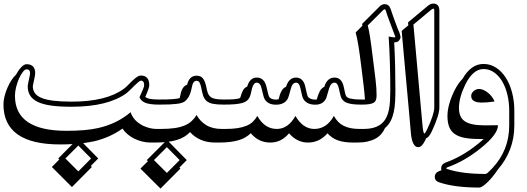

<svg xmlns="http://www.w3.org/2000/svg" viewBox="-76 -765 3027 1102"><path d="M373.5 70.3 299.3 144.5 373.5 218.8 446.8 144.5ZM835.9 -164.6Q784.2 -164.6 758.5 -174.8Q732.9 -185.1 724.6 -207Q751.5 -263.7 751.5 -275.4Q751.5 -302.2 732.4 -302.2Q727.5 -302.2 716.6 -292.7Q705.6 -283.2 693.1 -271Q680.7 -258.8 669.2 -247.3Q657.7 -235.8 651.9 -231.4Q544.4 -152.3 334.5 -152.3Q266.6 -152.3 218.8 -158.9Q170.9 -165.5 140.9 -179.9Q110.8 -194.3 96.9 -216.8Q83 -239.3 83 -270.5Q83 -275.4 85.2 -285.9Q87.4 -296.4 89.8 -307.9Q92.3 -319.3 94.5 -329.6Q96.7 -339.8 96.7 -344.2Q96.7 -367.2 76.2 -367.2Q66.9 -367.2 55.2 -352.3Q43.5 -337.4 33.4 -314.9Q23.4 -292.5 16.6 -265.6Q9.8 -238.8 9.8 -215.3Q9.8 -14.2 305.7 -14.2Q361.3 -14.2 406.5 -18.1Q451.7 -22 488.3 -30.3Q595.7 -54.7 673.8 -121.1Q679.7 -101.1 693.8 -83.5Q708 -65.9 728.3 -53Q748.5 -40 773.7 -32.5Q798.8 -24.9 826.2 -24.9H840.8Q847.2 -24.9 847.2 -15.6Q847.2 -7.8 843 3.9Q838.9 15.6 832.8 26.6Q826.7 37.6 819.1 45.4Q811.5 53.2 804.2 53.2H789.6Q763.7 53.2 739.5 47.1Q715.3 41 694.3 30.5Q673.3 20 656 5.4Q638.7 -9.3 627 -26.9Q553.2 25.9 458 47.4L458.5 46.9Q445.3 49.8 431.2 52Q417 54.2 401.4 56.6L487.8 144.5L445.3 187.5L451.2 193.4L336.9 308.6L221.7 193.4L264.2 150.4L258.3 144.5L340.3 62Q323.2 63 305.4 63.5Q287.6 64 269 64Q-56.2 64 -56.2 -166.5Q-56.2 -189 -49.6 -214.1Q-43 -239.3 -32.7 -262.7Q-22.5 -286.1 -9.8 -305.4Q2.9 -324.7 15.6 -335.9Q29.8 -362.3 46.1 -379.4Q62.5 -396.5 76.2 -396.5Q126 -396.5 126 -344.2Q126 -337.4 123.8 -326.4Q121.6 -315.4 119.1 -303.2V-303.7Q116.7 -292.5 114.5 -282Q112.3 -271.5 112.3 -270.5Q112.3 -247.1 124.5 -230.2Q136.7 -213.4 163.3 -202.6Q189.9 -191.9 232.2 -186.8Q274.4 -181.6 334.5 -181.6Q534.7 -181.6 634.8 -255.4Q645 -262.7 657.5 -275.6Q669.9 -288.6 683.1 -301Q696.3 -313.5 709 -322.5Q721.7 -331.5 732.4 -331.5Q780.8 -331.5 780.8 -275.4Q780.8 -260.3 757.8 -209Q766.1 -201.2 784.9 -197.5Q803.7 -193.8 835.9 -193.8H840.8Q848.1 -193.8 851.8 -189.2Q855.5 -184.6 855.5 -179.2Q855.5 -173.8 851.8 -169.2Q848.1 -164.6 840.8 -164.6Z M996.1 153.8 953.6 196.8 959.5 202.6 845.2 317.4 730 202.6 772.9 160.2 766.6 153.8 882.3 38.1ZM881.8 79.6 807.6 153.8 881.8 227.5 955.1 153.8ZM835.9 -193.8Q862.3 -193.8 882.1 -194.3Q901.9 -194.8 916 -196Q930.2 -197.3 939.7 -198.7Q949.2 -200.2 955.6 -202.1Q957.5 -210 960 -222.2Q968.8 -269 998 -278.8Q1004.4 -305.2 1018.1 -317.9Q1031.7 -330.6 1052.2 -330.6Q1075.7 -330.6 1087.9 -315.9Q1100.1 -301.3 1106.9 -271.5Q1110.8 -249.5 1115.7 -234.6Q1120.6 -219.7 1130.6 -210.7Q1140.6 -201.7 1158.7 -197.8Q1176.8 -193.8 1207 -193.8H1211.9Q1219.2 -193.8 1222.9 -189.2Q1226.6 -184.6 1226.6 -179.2Q1226.6 -173.8 1222.9 -169.2Q1219.2 -164.6 1211.9 -164.6H1207Q1168 -164.6 1145 -169.4Q1122.1 -174.3 1108.9 -186Q1095.7 -197.8 1089.6 -217.3Q1083.5 -236.8 1078.1 -265.6Q1074.2 -283.7 1068.4 -292.5Q1062.5 -301.3 1052.2 -301.3Q1031.7 -301.3 1025.4 -265.6Q1016.6 -218.8 1000.5 -199.7Q995.6 -193.8 991.2 -189Q986.8 -184.1 980 -180.2Q973.1 -176.3 962.6 -173.3Q952.1 -170.4 935.5 -168.5Q918.9 -166.5 894.5 -165.5Q870.1 -164.6 835.9 -164.6H831.1Q823.7 -164.6 820.1 -169.2Q816.4 -173.8 816.4 -179.2Q816.4 -184.6 820.1 -189.2Q823.7 -193.8 831.1 -193.8ZM845.7 -24.9Q892.6 -24.9 926 -29.8Q959.5 -34.7 983.4 -44.7Q1007.3 -54.7 1023.7 -69.8Q1040 -85 1052.2 -105Q1072.8 -67.9 1108.4 -46.4Q1144 -24.9 1197.3 -24.9H1211.9Q1216.8 -24.9 1217.8 -19Q1218.8 -13.2 1216.6 -4.6Q1214.4 3.9 1210 14.2Q1205.6 24.4 1200 33Q1194.3 41.5 1187.7 47.4Q1181.2 53.2 1175.3 53.2H1160.6Q1112.3 53.2 1076.2 37.4Q1040 21.5 1014.6 -6.8Q1000.5 8.3 981.9 19.5Q963.4 30.8 939 38.3Q914.6 45.9 882.6 49.6Q850.6 53.2 809.1 53.2H794.4Q789.6 53.2 789.1 47.4Q788.6 41.5 791 33Q793.5 24.4 798.1 14.2Q802.7 3.9 808.6 -4.6Q814.5 -13.2 820.3 -19Q826.2 -24.9 831.1 -24.9Z M1952.1 53.2Q1897.9 53.2 1863 40.5Q1828.1 27.8 1803.7 0Q1757.8 53.2 1691.4 53.2Q1628.9 53.2 1583 0Q1538.6 53.2 1476.1 53.2Q1442.4 53.2 1414.6 40.3Q1386.7 27.3 1363.3 -0.5Q1350.1 12.7 1333 22.9Q1315.9 33.2 1293.7 39.8Q1271.5 46.4 1243.4 49.8Q1215.3 53.2 1180.2 53.2H1165.5Q1159.7 53.2 1159.7 44.9Q1159.7 37.6 1164.1 25.6Q1168.5 13.7 1175 2.4Q1181.6 -8.8 1189 -16.8Q1196.3 -24.9 1202.1 -24.9H1216.8Q1257.8 -24.9 1287.6 -29.5Q1317.4 -34.2 1338.9 -43.2Q1360.4 -52.2 1375.2 -66.4Q1390.1 -80.6 1400.9 -99.6Q1442.9 -24.9 1512.7 -24.9Q1578.1 -24.9 1619.6 -99.6Q1663.1 -24.9 1728 -24.9Q1798.8 -24.9 1840.3 -99.6Q1851.1 -80.6 1864.5 -66.4Q1877.9 -52.2 1895.8 -43.2Q1913.6 -34.2 1936.3 -29.5Q1959 -24.9 1988.8 -24.9H2003.4Q2009.8 -24.9 2009.8 -15.6Q2009.8 -7.8 2005.6 3.9Q2001.5 15.6 1995.4 26.6Q1989.3 37.6 1981.7 45.4Q1974.1 53.2 1966.8 53.2ZM1998.5 -164.6Q1971.2 -164.6 1952.1 -166.7Q1933.1 -168.9 1920.2 -173.1Q1907.2 -177.2 1899.4 -183.3Q1891.6 -189.5 1886.2 -197.3Q1881.8 -204.1 1877.7 -219.2Q1873.5 -234.4 1868.7 -257.8Q1862.3 -290.5 1843.8 -290.5Q1834 -290.5 1825.9 -282.5Q1817.9 -274.4 1813 -257.8Q1804.7 -230.5 1800.5 -215.3Q1796.4 -200.2 1793.9 -196.8Q1775.9 -164.1 1733.4 -164.1Q1685.5 -164.1 1665 -196.8Q1658.7 -207 1648.4 -257.8Q1642.1 -290.5 1623.5 -290.5Q1602.5 -290.5 1593.8 -257.8Q1586.9 -232.4 1582.5 -217.3Q1578.1 -202.1 1574.7 -196.8Q1555.2 -164.1 1507.8 -164.1Q1460.9 -164.1 1442.4 -196.8Q1437 -206.5 1425.3 -257.8Q1418 -290.5 1397.5 -290.5Q1379.4 -290.5 1370.6 -257.8Q1366.7 -240.7 1363.5 -227.3Q1360.4 -213.9 1354.7 -203.4Q1349.1 -192.9 1339.6 -185.5Q1330.1 -178.2 1313.2 -173.6Q1296.4 -168.9 1270.5 -166.7Q1244.6 -164.6 1207 -164.6H1202.1Q1194.8 -164.6 1191.2 -169.2Q1187.5 -173.8 1187.5 -179.2Q1187.5 -184.6 1191.2 -189.2Q1194.8 -193.8 1202.1 -193.8H1207Q1223.6 -193.8 1240 -194.1Q1256.3 -194.3 1269.8 -195.6Q1283.2 -196.8 1292.2 -199Q1301.3 -201.2 1303.2 -205.1Q1307.1 -218.3 1310.8 -228.5Q1314.5 -238.8 1318.8 -246.6Q1323.2 -254.4 1328.9 -259.5Q1334.5 -264.6 1342.8 -268.1Q1357.9 -319.8 1397.5 -319.8Q1441.9 -319.8 1454.1 -264.2Q1464.4 -217.3 1468.3 -210.4Q1478.5 -193.4 1507.8 -193.4Q1515.6 -193.4 1522.9 -194.8Q1529.8 -224.1 1539.6 -242.2Q1549.3 -260.3 1565.9 -267.1Q1582 -319.8 1623.5 -319.8Q1644 -319.8 1658 -305.7Q1671.9 -291.5 1677.2 -263.7Q1681.2 -244.6 1684.8 -229.5Q1688.5 -214.4 1689.9 -211.9V-212.4Q1701.7 -193.4 1733.4 -193.4Q1735.8 -193.4 1737.8 -193.4Q1739.7 -193.4 1741.7 -193.8Q1750.5 -224.1 1759.5 -241.5Q1768.6 -258.8 1785.2 -266.6Q1801.8 -319.8 1843.8 -319.8Q1886.7 -319.8 1897.5 -263.7Q1905.3 -222.2 1911.1 -212.9L1910.2 -213.9Q1913.6 -209 1919.2 -205.3Q1924.8 -201.7 1934.8 -199.2Q1944.8 -196.8 1960.2 -195.3Q1975.6 -193.8 1998.5 -193.8H2003.4Q2010.7 -193.8 2014.4 -189.2Q2018.1 -184.6 2018.1 -179.2Q2018.1 -173.8 2014.4 -169.2Q2010.7 -164.6 2003.4 -164.6Z M1998.5 -193.8H2018.6Q2016.6 -228 2011 -274.4Q2005.4 -320.8 1998 -380.4Q1989.3 -452.6 1981.4 -501Q1973.6 -549.3 1965.3 -578.6L2004.4 -617.7Q2003.4 -620.1 2003.2 -622.6Q2002.9 -625 2002 -627.4L2107.4 -732.4Q2114.3 -736.8 2119.6 -739Q2125 -741.2 2131.3 -741.2Q2155.3 -741.2 2165.5 -715.3Q2171.9 -694.3 2182.1 -666.5Q2192.4 -638.7 2206.5 -600.6V-601.1Q2209 -595.2 2210.9 -590.8Q2212.9 -586.4 2215.1 -581.1Q2217.3 -575.7 2219.5 -568.6Q2221.7 -561.5 2223.6 -550.8Q2218.3 -533.7 2209.2 -527.6Q2200.2 -521.5 2186 -521.5Q2186 -521 2186.5 -521Q2190.4 -451.2 2191.9 -383.8Q2193.4 -316.4 2193.4 -248Q2193.4 -213.4 2191.7 -181.2Q2189.9 -148.9 2183.8 -121.1Q2177.7 -93.3 2166 -70.3Q2154.3 -47.4 2134.3 -30.8Q2125.5 -11.2 2112.3 4.2Q2099.1 19.5 2079.3 30.5Q2059.6 41.5 2033.2 47.4Q2006.8 53.2 1971.7 53.2H1957Q1951.2 53.2 1951.2 44.9Q1951.2 37.6 1955.6 25.6Q1960 13.7 1966.6 2.4Q1973.1 -8.8 1980.5 -16.8Q1987.8 -24.9 1993.7 -24.9H2008.3Q2044.9 -24.9 2070.8 -32.7Q2096.7 -40.5 2113.8 -55.2Q2130.9 -69.8 2141.1 -90.1Q2151.4 -110.4 2156.2 -135Q2161.1 -159.7 2162.6 -188.5Q2164.1 -217.3 2164.1 -248Q2164.1 -325.7 2161.9 -400.9Q2159.7 -476.1 2154.8 -555.2Q2178.2 -550.8 2187 -550.8Q2192.9 -550.8 2193.4 -552.7Q2192.9 -554.7 2191.9 -557.1Q2190.9 -559.6 2189.9 -562Q2171.4 -611.8 2158 -647Q2144.5 -682.1 2137.7 -706.1Q2135.7 -711.9 2131.3 -711.9Q2129.4 -711.9 2125 -709L2034.7 -619.1Q2041 -596.7 2048.1 -551Q2055.2 -505.4 2064 -432.6Q2073.2 -360.4 2079.6 -307.1Q2085.9 -253.9 2085.4 -216.8Q2085.4 -201.7 2081.8 -191.4Q2078.1 -181.2 2068.4 -175.3Q2058.6 -169.4 2041.7 -167Q2024.9 -164.6 1998.5 -164.6H1993.7Q1986.3 -164.6 1982.7 -169.2Q1979 -173.8 1979 -179.2Q1979 -184.6 1982.7 -189.2Q1986.3 -193.8 1993.7 -193.8Z M2445.8 -147.9Q2445.8 -103.5 2401.4 -8.8Q2393.6 6.8 2386.2 16.1Q2378.9 25.4 2369.6 28.8Q2368.7 31.7 2367.2 34.4Q2365.7 37.1 2364.7 40Q2355 59.6 2345.5 69.6Q2335.9 79.6 2323.2 79.6Q2307.6 79.6 2296.9 59.6Q2286.1 39.6 2282.7 2Q2276.4 -68.4 2269.8 -143.1Q2263.2 -217.8 2256.1 -293.2Q2249 -368.7 2242.4 -443.4Q2235.8 -518.1 2229.5 -587.9L2267.6 -619.6Q2267.1 -623.5 2266.8 -627.9Q2266.6 -632.3 2266.1 -636.7L2377.9 -730Q2395 -744.6 2411.1 -744.6Q2427.7 -744.6 2436.8 -734.4Q2445.8 -724.1 2445.8 -704.1ZM2416.5 -704.1Q2416.5 -715.3 2411.1 -715.3Q2406.2 -715.3 2397 -707.5L2296.9 -624L2348.6 -49.3Q2353 1.5 2359.9 1.5Q2363.8 1.5 2375 -21.5Q2416.5 -109.4 2416.5 -147.9Z M2876 -44.9Q2876 27.8 2851.8 91.6Q2827.6 155.3 2780.3 209.5Q2768.1 228.5 2753.2 246.8Q2738.3 265.1 2723.6 279.5Q2709 293.9 2696 302.7Q2683.1 311.5 2674.3 311.5Q2535.6 311.5 2448.2 282.7Q2434.1 278.8 2426.8 270.8Q2419.4 262.7 2419.4 249Q2419.4 238.8 2425.8 230.2Q2432.1 221.7 2446.3 216.3L2458 211.9Q2456.1 207.5 2456.1 200.2Q2456.1 189.9 2462.4 181.4Q2468.8 172.9 2482.9 167.5Q2575.7 134.3 2664.1 63.5Q2674.3 55.2 2683.3 47.6Q2692.4 40 2700.2 32.7H2673.3Q2621.6 32.7 2586.9 25.4Q2552.2 18.1 2531.2 2Q2510.3 -14.2 2501.2 -39.1Q2492.2 -64 2492.2 -99.1Q2492.2 -162.1 2531.7 -244.1Q2542.5 -265.6 2554.2 -282.7Q2565.9 -299.8 2578.6 -312.5Q2603.5 -355.5 2633.3 -376.7Q2663.1 -397.9 2699.2 -397.9Q2738.3 -397.9 2770.8 -377Q2803.2 -356 2826.7 -319.6Q2850.1 -283.2 2863 -234.4Q2876 -185.5 2876 -129.4ZM2762.7 -182.6Q2739.3 -179.2 2721.4 -177.7Q2703.6 -176.3 2689.5 -176.3Q2628.4 -176.3 2628.4 -214.4Q2628.4 -222.7 2632.3 -229.7Q2636.2 -236.8 2642.6 -242.4Q2648.9 -248 2657 -251.2Q2665 -254.4 2673.3 -254.4Q2685.1 -254.4 2698 -249Q2710.9 -243.7 2723.1 -234.1Q2735.4 -224.6 2745.8 -211.4Q2756.3 -198.2 2762.7 -182.6ZM2846.7 -129.4Q2846.7 -179.2 2835.9 -222.9Q2825.2 -266.6 2805.7 -299.1Q2786.1 -331.5 2759 -350.1Q2731.9 -368.7 2699.2 -368.7Q2638.7 -368.7 2594.7 -279.8Q2576.2 -241.7 2567.4 -208.7Q2558.6 -175.8 2558.1 -147.9Q2558.1 -120.6 2565.7 -101.3Q2573.2 -82 2590.8 -69.6Q2608.4 -57.1 2637.7 -51.3Q2667 -45.4 2710 -45.4Q2715.3 -45.4 2725.3 -45.7Q2735.4 -45.9 2746.6 -45.9Q2757.8 -45.9 2767.8 -46.1Q2777.8 -46.4 2782.2 -46.4Q2782.2 6.8 2682.1 86.4Q2589.8 160.6 2493.2 194.8Q2485.4 197.8 2485.4 200.2Q2485.4 204.1 2494.1 206.1Q2577.1 233.4 2710.9 233.4Q2715.8 233.4 2724.9 225.3Q2733.9 217.3 2749.5 200.7Q2846.7 97.7 2846.7 -44.9Z"/></svg>

Font: XB Kayhan Sayeh
Style: Regular
Weight: 700
Designer: Behnam
Foundry: Irmug
Version: Version 7.300 2009